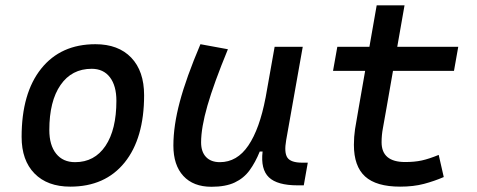

<svg xmlns="http://www.w3.org/2000/svg" viewBox="-20 -694 1798 724"><path d="M245.1 9.8Q158.7 9.8 110.1 -39.8Q61.5 -89.4 61.5 -177.7Q61.5 -342.8 135.3 -435.1Q209 -527.3 339.8 -527.3Q426.3 -527.3 474.9 -476.6Q523.4 -425.8 523.4 -335Q523.4 -172.4 450 -81.3Q376.5 9.8 245.1 9.8ZM263.2 -82.5Q336.4 -82.5 377.7 -143.8Q418.9 -205.1 418.9 -314Q418.9 -370.6 394.5 -402.6Q370.1 -434.6 325.7 -434.6Q250.5 -434.6 208.3 -373.5Q166 -312.5 166 -203.6Q166 -146.5 191.7 -114.5Q217.3 -82.5 263.2 -82.5Z M777.3 10.3Q709 10.3 671.4 -30.5Q633.8 -71.3 633.8 -145Q633.8 -219.7 658 -310.3Q682.1 -400.9 735.8 -527.3L839.4 -508.3Q786.1 -378.9 762.2 -295.7Q738.3 -212.4 738.3 -157.2Q738.3 -121.6 756.8 -102.1Q775.4 -82.5 809.1 -82.5Q874 -82.5 916.5 -145.3Q959 -208 981.4 -325.7V-325.2L1015.6 -517.6H1121.6L1059.1 -165.5Q1050.8 -118.7 1063.7 -99.6Q1076.7 -80.6 1119.6 -80.6H1140.6L1125.5 4.9H1102.5Q1025.4 4.9 993.9 -25.4Q962.4 -55.7 970.2 -122.6H959.5Q942.9 -81.5 921.1 -51.8Q899.4 -22 865.2 -5.9Q831.1 10.3 777.3 10.3Z M1488.8 9.8Q1398.9 9.8 1356.7 -28.6Q1314.5 -66.9 1314.5 -147.9Q1314.5 -178.2 1318.8 -207Q1323.2 -235.8 1332.5 -287.1L1356.9 -426.8H1235.8L1252 -517.6H1373L1400.4 -673.8H1505.4L1478 -517.6H1708L1691.9 -426.8H1461.9L1437.5 -287.1Q1429.2 -238.3 1424.1 -211.9Q1418.9 -185.5 1418.9 -157.7Q1418.9 -83 1507.8 -83Q1543.5 -83 1570.3 -88.9Q1597.2 -94.7 1634.3 -109.9L1653.3 -26.4Q1618.2 -11.2 1578.9 -0.7Q1539.6 9.8 1488.8 9.8Z"/></svg>

Font: Cascadia Mono PL
Style: Italic
Weight: 400
Italic angle: -10°
Monospace: yes
Designer: Aaron Bell
Foundry: Saja Typeworks
Version: Version 2404.023; ttfautohint (v1.8.4)